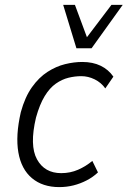

<svg xmlns="http://www.w3.org/2000/svg" viewBox="-20 -756 521 784"><path d="M222 8Q154 8 110.5 -28.5Q67 -65 55 -133.5Q43 -202 65 -298Q82 -360 110.5 -400Q139 -440 174 -462.5Q209 -485 245.5 -494Q282 -503 316 -503Q359 -503 391 -487.5Q423 -472 443 -443L410 -395Q393 -419 366.5 -432Q340 -445 312 -445Q286 -445 259.5 -438.5Q233 -432 208 -414.5Q183 -397 162.5 -363.5Q142 -330 127 -276Q100 -162 131 -105.5Q162 -49 230 -49Q267 -49 299 -63Q331 -77 357 -99L380 -52Q360 -33 334 -19.5Q308 -6 280 1Q252 8 222 8ZM292 -559 238 -736H286L335 -604L435 -736H481L354 -559Z"/></svg>

Font: Nunito Sans 7pt Condensed Light
Style: Italic
Weight: 300
Width: 3
Italic angle: -9°
Designer: Vernon Adams
Foundry: Vernon Adams
Version: Version 3.101;gftools[0.9.27]